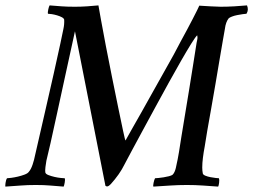

<svg xmlns="http://www.w3.org/2000/svg" viewBox="-45 -688 939 712"><path d="M233 -663Q255 -663 277.5 -664.5Q300 -666 320 -668Q322 -656 329.5 -614.5Q337 -573 347.5 -518Q358 -463 370.5 -401.5Q383 -340 393.5 -288.5Q404 -237 411.5 -202.5Q419 -168 420 -167Q421 -168 422.5 -170.5Q424 -173 426 -177Q432 -188 446.5 -213.5Q461 -239 480 -272.5Q499 -306 520 -344Q541 -382 561.5 -418Q582 -454 599 -485Q616 -516 626 -536Q637 -556 648.5 -577.5Q660 -599 669.5 -617.5Q679 -636 686 -650Q693 -664 694 -667Q711 -666 735.5 -664.5Q760 -663 773 -663Q798 -663 824 -664.5Q850 -666 871 -668Q878 -651 869 -637Q865 -637 855 -635.5Q845 -634 834.5 -632Q824 -630 815 -626.5Q806 -623 803 -620Q792 -606 789 -581Q787 -570 781.5 -538.5Q776 -507 769 -465.5Q762 -424 754 -376.5Q746 -329 738 -284.5Q730 -240 723.5 -202.5Q717 -165 714 -144Q710 -123 707.5 -103Q705 -83 705 -67Q705 -61 705.5 -55.5Q706 -50 707 -45Q708 -40 716.5 -36.5Q725 -33 735.5 -31Q746 -29 755 -28Q764 -27 767 -27Q769 -21 767.5 -10Q766 1 764 4Q736 2 707.5 0Q679 -2 648 -2Q616 -2 586.5 0Q557 2 524 4Q522 2 524.5 -10Q527 -22 530 -27Q534 -27 543 -28Q552 -29 562 -30.5Q572 -32 581.5 -34.5Q591 -37 595 -40Q603 -48 607 -65Q611 -82 614 -98Q615 -101 618.5 -123Q622 -145 627.5 -180Q633 -215 640.5 -259Q648 -303 655.5 -350Q663 -397 670.5 -443.5Q678 -490 684 -529Q685 -534 686.5 -541Q688 -548 687 -553Q686 -555 686.5 -555.5Q687 -556 686 -557Q679 -550 663.5 -525Q648 -500 627 -463.5Q606 -427 582 -383.5Q558 -340 533.5 -295Q509 -250 486 -207.5Q463 -165 445 -131.5Q427 -98 416 -77Q405 -56 403 -54Q401 -50 394.5 -41Q388 -32 380.5 -22.5Q373 -13 366 -5.5Q359 2 354 3Q352 4 350 3Q348 2 346 1L233 -572Q215 -490 198 -412Q181 -334 167 -269.5Q153 -205 142.5 -158Q132 -111 127 -92Q125 -82 123.5 -68.5Q122 -55 123 -49Q124 -43 134 -39Q144 -35 157 -32Q170 -29 181 -28Q192 -27 195 -27Q197 -22 195 -11Q193 0 191 4Q163 2 141 0Q119 -2 88 -2Q56 -2 32 0Q8 2 -25 4Q-26 2 -24.5 -9.5Q-23 -21 -19 -27Q-15 -27 -3.5 -28.5Q8 -30 21 -33Q34 -36 46 -40.5Q58 -45 62 -51Q70 -60 76 -78Q82 -96 85 -112Q103 -190 121 -269Q139 -348 154 -414Q169 -480 178.5 -525Q188 -570 190 -580Q194 -598 193 -615Q192 -620 184.5 -624Q177 -628 167 -631Q157 -634 147.5 -635.5Q138 -637 133 -637Q132 -639 132.5 -643.5Q133 -648 134 -653Q135 -658 136.5 -662.5Q138 -667 139 -668Q164 -666 184 -664.5Q204 -663 233 -663Z"/></svg>

Font: Vermiglione Medium
Style: Italic
Weight: 500
Italic angle: -11°
Version: Version 1.000